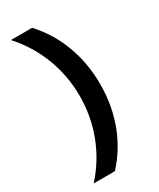

<svg xmlns="http://www.w3.org/2000/svg" viewBox="-209 -782 793 958"><g transform="rotate(-30 188.0 -303.0)"><path d="M307 -303Q307 -182 267.5 -76.5Q228 29 153 110H31Q108 25 148.5 -81Q189 -187 189 -303Q189 -419 148.5 -525Q108 -631 31 -716H153Q228 -635 267.5 -529.5Q307 -424 307 -303Z"/></g></svg>

Font: MedMera Sans Semibold
Style: Regular
Weight: 600
Designer: Kasper Nordkvist
Foundry: UNCUT.wtf
Version: Version 1.300